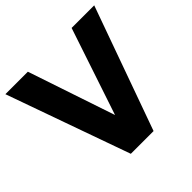

<svg xmlns="http://www.w3.org/2000/svg" viewBox="-177 -864 1027 1027"><g transform="rotate(-45 336.5 -350.0)"><path d="M250 0 1 -700H171L366 -120H308L502 -700H673L422 0Z"/></g></svg>

Font: SUSE ExtraBold
Style: Regular
Weight: 800
Designer: Rene Bieder
Foundry: SUSE
Version: Version 1.000